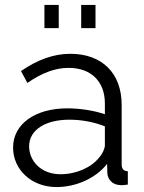

<svg xmlns="http://www.w3.org/2000/svg" viewBox="-20 -748 585 778"><path d="M160 -634H218V-728H160ZM309 -634H367V-728H309ZM33 -150C33 -61 107 10 209 10C286 10 367 -24 414 -84L415 -46C416 -24 433 1 467 2C473 3 483 2 498 0V-54C481 -55 473 -63 473 -82V-323C473 -452 393 -530 265 -530C197 -530 132 -506 65 -460L91 -412C149 -452 203 -473 258 -473C350 -473 405 -417 405 -329V-285C362 -300 304 -309 253 -309C123 -309 33 -246 33 -150ZM382 -110C351 -70 290 -42 225 -42C145 -42 98 -97 98 -155C98 -221 163 -263 261 -263C310 -263 360 -254 405 -236V-160C405 -147 397 -127 382 -110Z"/></svg>

Font: FIGSv2-sans-serif
Style: Regular
Weight: 400
Designer: Matt McInerney, Pablo Impallari, Rodrigo Fuenzalida,Mirko Velimirovic
Foundry: Matt McInerney, Pablo Impallari, Rodrigo Fuenzalida
Version: Version 4.021;hotconv 1.0.109;makeotfexe 2.5.65596